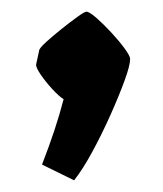

<svg xmlns="http://www.w3.org/2000/svg" viewBox="-20 -162 280 329"><path d="M107 147 52 120Q64 89 73 62Q82 35 89 8Q81 3 69.5 -9.5Q58 -22 49.5 -34.5Q41 -47 42 -52L47 -75Q47 -79 58.5 -89.5Q70 -100 85 -112Q100 -124 112.5 -133Q125 -142 128 -142Q133 -142 145 -131.5Q157 -121 170.5 -106.5Q184 -92 193.5 -79Q203 -66 203 -61Q203 -50 193.5 -24Q184 2 169.5 34.5Q155 67 138.5 97.5Q122 128 107 147Z"/></svg>

Font: Grenze Gotisch ExtraBold
Style: Regular
Weight: 800
Designer: Renata Polastri
Foundry: Omnibus-Type
Version: Version 1.001